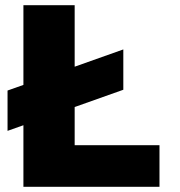

<svg xmlns="http://www.w3.org/2000/svg" viewBox="-20 -718 690 738"><path d="M9 -215V-370L454 -528V-373ZM70 0V-698H267V-160H593V0Z"/></svg>

Font: Azeret Mono Thin ExtraBold
Style: Regular
Weight: 800
Version: Version 1.002